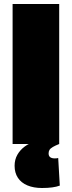

<svg xmlns="http://www.w3.org/2000/svg" viewBox="-20 -720 359 960"><path d="M43 0V-700H276V0ZM190 220Q148 220 117 207Q86 194 69.5 169Q53 144 53 109Q53 78 67 53.5Q81 29 104.5 12Q128 -5 154 -12L276 0Q256 8 244 15Q232 22 227.5 29.5Q223 37 223 47Q223 60 231 66Q239 72 254 72Q259 72 263.5 71.5Q268 71 271 70L279 208Q263 214 241 217Q219 220 190 220Z"/></svg>

Font: Georama ExtraCondensed Thin Black
Style: Regular
Weight: 900
Version: Version 1.001